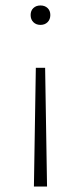

<svg xmlns="http://www.w3.org/2000/svg" viewBox="-20 -487 303 702"><path d="M102 -457.5Q112 -467 128 -467Q144 -467 154 -457.5Q164 -448 164 -432Q164 -416 154 -406Q144 -396 128 -396Q112 -396 102 -406Q92 -416 92 -432Q92 -448 102 -457.5ZM145 -239 152 195H104L111 -239Z"/></svg>

Font: EauTestInfant Light
Style: Regular
Weight: 300
Designer: Christian Thalmann (Catharsis Fonts)
Version: Version 0.001;PS 000.001;hotconv 1.0.88;makeotf.lib2.5.64775